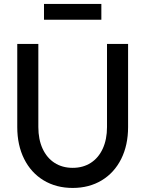

<svg xmlns="http://www.w3.org/2000/svg" viewBox="-20 -927 728 961"><path d="M66.4 -291V-707H171.9V-291Q171.9 -229.5 193.1 -183.1Q214.4 -136.7 253.2 -111.8Q292 -86.9 343.8 -86.9Q395.5 -86.9 434.3 -111.8Q473.1 -136.7 494.4 -183.1Q515.6 -229.5 515.6 -291V-707H621.1V-291Q621.1 -200.7 586.7 -131.6Q552.2 -62.5 489.3 -24.4Q426.3 13.7 343.8 13.7Q261.2 13.7 198.2 -24.4Q135.3 -62.5 100.8 -131.6Q66.4 -200.7 66.4 -291ZM487.3 -828.1H200.2V-907.2H487.3Z"/></svg>

Font: Wanted Sans Medium
Style: Regular
Weight: 500
Designer: Original Design by Kil Hyung-jin and Kang Hanbin, Wanted Lab, Inc; Hangeul from Source Han Sans by Jang Soo-young and Ka
Foundry: Wanted Lab, Inc.
Version: Version 1.001